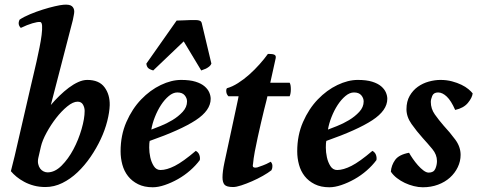

<svg xmlns="http://www.w3.org/2000/svg" viewBox="-20 -780 2029 812"><path d="M195 -336Q212 -356 231.5 -375Q251 -394 271 -409Q291 -424 311 -433Q331 -442 349 -442Q399 -442 422 -411Q445 -380 444 -335Q443 -305 433.5 -267.5Q424 -230 406 -191.5Q388 -153 363 -116.5Q338 -80 308 -51.5Q278 -23 243.5 -6Q209 11 172 11Q146 11 123.5 5Q101 -1 82.5 -11Q64 -21 50 -32.5Q36 -44 26 -56L42 -120L111 -419Q115 -437 121.5 -463.5Q128 -490 134.5 -519.5Q141 -549 147 -578.5Q153 -608 156 -632Q159 -656 158 -671Q157 -686 150 -687Q139 -688 117 -681.5Q95 -675 68 -662Q53 -677 63 -697Q81 -709 107.5 -720Q134 -731 161 -739.5Q188 -748 212 -753.5Q236 -759 249 -760Q275 -762 284.5 -753.5Q294 -745 294 -731Q294 -725 292 -715.5Q290 -706 288 -695ZM181 -51Q212 -51 240.5 -79.5Q269 -108 290.5 -148.5Q312 -189 325 -234Q338 -279 338 -311Q338 -325 331 -337.5Q324 -350 308 -350Q289 -350 264.5 -330Q240 -310 217.5 -281Q195 -252 177 -219Q159 -186 153 -160L142 -112Q139 -98 141.5 -86.5Q144 -75 150 -67Q156 -59 164.5 -55Q173 -51 181 -51Z M613 -184Q611 -176 611 -156Q611 -136 615.5 -115Q620 -94 630.5 -77.5Q641 -61 659 -61Q685 -61 719.5 -78.5Q754 -96 808 -142Q819 -136 823 -125Q827 -114 825 -103Q808 -80 784 -59Q760 -38 732.5 -22.5Q705 -7 677 2.5Q649 12 626 12Q590 12 564 -1Q538 -14 521.5 -35Q505 -56 497.5 -83.5Q490 -111 490 -140Q490 -208 514.5 -264Q539 -320 577 -359.5Q615 -399 660 -420.5Q705 -442 746 -442Q783 -442 807 -434.5Q831 -427 845 -415Q859 -403 865 -389Q871 -375 871 -362Q871 -313 807.5 -271.5Q744 -230 613 -184ZM730 -389Q712 -389 694 -374Q676 -359 661 -336Q646 -313 635 -285Q624 -257 620 -232Q633 -237 658.5 -247Q684 -257 709 -272Q734 -287 752.5 -307Q771 -327 771 -351Q771 -365 761 -377Q751 -389 730 -389ZM811 -695Q818 -695 824.5 -692.5Q831 -690 833 -683L874 -511Q873 -509 871 -505.5Q869 -502 864 -498Q856 -492 850.5 -489.5Q845 -487 831 -482L757 -605L628 -482Q611 -487 605.5 -493.5Q600 -500 599 -511L727 -693Q730 -693 742 -693.5Q754 -694 757 -694Q768 -695 781.5 -695Q795 -695 811 -695Z M1050 -86Q1049 -84 1049 -81Q1049 -74 1052 -73Q1054 -71 1061 -71Q1064 -71 1068 -72Q1079 -76 1092 -80.5Q1105 -85 1125 -96Q1132 -88 1132 -79Q1132 -72 1131 -68Q1130 -64 1128 -60Q1114 -49 1092 -36.5Q1070 -24 1046 -13.5Q1022 -3 1000.5 4Q979 11 966 11Q938 11 929.5 1Q921 -9 921 -30Q921 -54 929 -92Q947 -175 958.5 -229Q970 -283 977 -315Q984 -347 986.5 -359.5Q989 -372 989 -373H946Q938 -381 937 -392Q936 -403 940 -407Q962 -413 986.5 -428.5Q1011 -444 1034 -464.5Q1057 -485 1077.5 -508Q1098 -531 1113 -552H1119Q1133 -552 1140.5 -548.5Q1148 -545 1146 -534L1123 -430H1205Q1210 -422 1210 -403Q1210 -384 1205 -373H1111Q1111 -371 1107 -355.5Q1103 -340 1097 -316Q1091 -292 1084 -261.5Q1077 -231 1070 -199.5Q1063 -168 1057.5 -138.5Q1052 -109 1050 -86Z M1360 -184Q1358 -176 1358 -156Q1358 -136 1362.5 -115Q1367 -94 1377.5 -77.5Q1388 -61 1406 -61Q1432 -61 1466.5 -78.5Q1501 -96 1555 -142Q1566 -136 1570 -125Q1574 -114 1572 -103Q1555 -80 1531 -59Q1507 -38 1479.5 -22.5Q1452 -7 1424 2.5Q1396 12 1373 12Q1337 12 1311 -1Q1285 -14 1268.5 -35Q1252 -56 1244.5 -83.5Q1237 -111 1237 -140Q1237 -208 1261.5 -264Q1286 -320 1324 -359.5Q1362 -399 1407 -420.5Q1452 -442 1493 -442Q1530 -442 1554 -434.5Q1578 -427 1592 -415Q1606 -403 1612 -389Q1618 -375 1618 -362Q1618 -313 1554.5 -271.5Q1491 -230 1360 -184ZM1477 -389Q1459 -389 1441 -374Q1423 -359 1408 -336Q1393 -313 1382 -285Q1371 -257 1367 -232Q1380 -237 1405.5 -247Q1431 -257 1456 -272Q1481 -287 1499.5 -307Q1518 -327 1518 -351Q1518 -365 1508 -377Q1498 -389 1477 -389Z M1802 -349Q1802 -320 1819 -296Q1836 -272 1856 -249Q1883 -220 1905.5 -189.5Q1928 -159 1928 -125Q1928 -98 1916 -73Q1904 -48 1883 -29Q1862 -10 1832.5 1Q1803 12 1768 12Q1750 12 1730 7Q1710 2 1692 -6.5Q1674 -15 1658.5 -27Q1643 -39 1633 -54Q1635 -81 1651 -103.5Q1667 -126 1710 -134Q1716 -123 1726 -108.5Q1736 -94 1747.5 -81Q1759 -68 1771 -59Q1783 -50 1793 -50Q1814 -50 1821 -66Q1828 -82 1828 -99Q1828 -126 1808.5 -149.5Q1789 -173 1768 -196Q1742 -225 1720.5 -255.5Q1699 -286 1699 -318Q1699 -351 1712.5 -374.5Q1726 -398 1747 -413Q1768 -428 1793.5 -435Q1819 -442 1843 -442Q1869 -442 1891.5 -436Q1914 -430 1931.5 -421.5Q1949 -413 1961 -403Q1973 -393 1979 -385Q1977 -367 1959 -345Q1941 -323 1905 -315Q1888 -354 1869.5 -371.5Q1851 -389 1833 -389Q1814 -389 1808 -374.5Q1802 -360 1802 -349Z"/></svg>

Font: Lusitana
Style: Bold Italic
Weight: 700
Designer: Ana Paula Megda
Foundry: Ana Paula Megda
Version: Version 1.000; ttfautohint (v1.1) -l 8 -r 50 -G 200 -x 14 -D